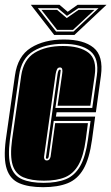

<svg xmlns="http://www.w3.org/2000/svg" viewBox="-27 -765 462 797"><path d="M152 12Q91 12 53 -4.5Q15 -21 1 -63.5Q-13 -106 -3 -184L35 -451Q46 -532 101 -566.5Q156 -601 238 -601Q320 -601 361.5 -567Q403 -533 392 -451L371 -299H208L205 -281H368L355 -185Q344 -106 319.5 -63.5Q295 -21 254 -4.5Q213 12 152 12ZM154 -6Q209 -6 246 -21Q283 -36 305.5 -75Q328 -114 338 -185L349 -263H196L175 -114Q173 -106 168 -106Q162 -106 164 -114L212 -458Q215 -476 221 -476Q225 -476 225 -472.5Q225 -469 223 -458L203 -317H356L375 -451Q385 -523 347.5 -553Q310 -583 236 -583Q162 -583 112 -553Q62 -523 52 -451L14 -184Q5 -114 17.5 -75Q30 -36 64.5 -21Q99 -6 154 -6ZM156 -15Q103 -15 70 -29Q37 -43 25.5 -80Q14 -117 23 -184L61 -451Q71 -518 117 -546Q163 -574 234 -574Q304 -574 340 -546.5Q376 -519 366 -451L348 -326H212L231 -458Q233 -469 231.5 -477Q230 -485 222 -485Q213 -485 209.5 -477Q206 -469 204 -458L156 -115Q155 -110 157.5 -104.5Q160 -99 167 -99Q175 -99 178.5 -104.5Q182 -110 183 -115L202 -254H338L329 -185Q320 -118 299 -81Q278 -44 243.5 -29.5Q209 -15 156 -15ZM415 -745 282 -620H198L101 -745H220L254 -716L295 -745ZM382 -731H298L251 -699L213 -731H130L206 -634H278ZM365 -724 276 -641H210L145 -724H210L250 -690L299 -724Z"/></svg>

Font: Alumni Sans Collegiate One SC
Style: Italic
Weight: 400
Italic angle: -8°
Designer: Robert E. Leuschke
Foundry: Robert E. Leuschke
Version: Version 1.100